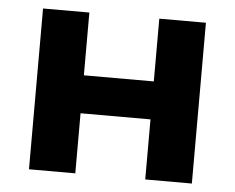

<svg xmlns="http://www.w3.org/2000/svg" viewBox="-44 -589 782 640"><g transform="rotate(5 347.0 -269.0)"><path d="M75 0H230V-201H464V0H620V-538H464V-328H230V-538H75Z"/></g></svg>

Font: AWKNG-Font
Style: Bold
Weight: 700
Designer: Awakening Church
Foundry: Awakening Church
Version: Version 1.700;PS 001.700;hotconv 1.0.88;makeotf.lib2.5.64775